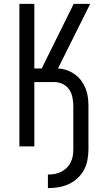

<svg xmlns="http://www.w3.org/2000/svg" viewBox="-20 -755 540 990"><path d="M227 215V145Q245 145 262 142Q279 139 295 131Q311 123 323.5 111Q336 99 344 83Q352 67 355 50Q358 33 358 15V-208Q358 -230 353.5 -253Q349 -276 336 -294.5Q323 -313 302 -322.5Q281 -332 258 -332H157V0H80V-735H157V-402H195L360 -735H445L279 -402Q303 -401 325 -393Q347 -385 366 -371.5Q385 -358 399 -339Q413 -320 421.5 -298.5Q430 -277 433 -254Q436 -231 436 -208V15Q436 42 431 69.5Q426 97 413 121Q400 145 379.5 164Q359 183 334 194.5Q309 206 282 210.5Q255 215 227 215Z"/></svg>

Font: Iosevka SS04
Style: Regular
Weight: 400
Monospace: yes
Designer: Belleve Invis
Foundry: Belleve Invis
Version: Version 19.0.0; ttfautohint (v1.8.4)